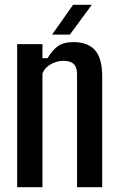

<svg xmlns="http://www.w3.org/2000/svg" viewBox="-20 -785 498 805"><path d="M52 0V-600H158V-541H179.5Q198.5 -574 222.5 -591.2Q246.5 -608.5 288 -608.5Q347.5 -608.5 377.8 -575.2Q408 -542 408.5 -466V0H303V-475Q302.5 -504 288.8 -517Q275 -530 246 -530Q219 -530 193.5 -516Q168 -502 158 -477V0ZM198.5 -640 286.5 -765H365L273 -640Z"/></svg>

Font: Big Shoulders Medium
Style: Regular
Weight: 500
Designer: Patric King
Foundry: XO Type Co
Version: Version 2.002